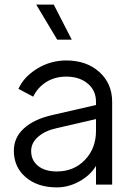

<svg xmlns="http://www.w3.org/2000/svg" viewBox="-20 -800 556 832"><path d="M291 -628H228L137 -780H213ZM267 -538Q355 -538 410.5 -488Q466 -438 466 -359V0H396V-81Q371 -40 324 -14Q277 12 226 12Q143 12 91.5 -32Q40 -76 40 -147Q40 -204 84 -244Q128 -284 209 -302L396 -345V-359Q396 -408 360 -438Q324 -468 267 -468Q218 -468 180.5 -444.5Q143 -421 124 -381L60 -415Q83 -467 141 -502.5Q199 -538 267 -538ZM226 -57Q300 -57 348 -107Q396 -157 396 -233V-284L227 -245Q176 -234 145.5 -207.5Q115 -181 115 -146Q115 -105 145 -81Q175 -57 226 -57Z"/></svg>

Font: Plus Jakarta Display Light
Style: Regular
Weight: 300
Designer: Gumpita Rahayu
Foundry: Tokotype Studio
Version: Version 1.000;hotconv 1.0.109;makeotfexe 2.5.65596